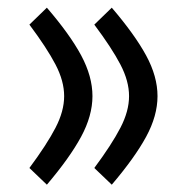

<svg xmlns="http://www.w3.org/2000/svg" viewBox="-20 -476 488 510"><path d="M230.5 -29.8Q276.9 -92.3 299.8 -136.5Q322.8 -180.7 322.8 -220.7Q322.8 -260.7 299.8 -304.7Q276.9 -348.6 230.5 -410.6L276.9 -455.6Q337.9 -384.3 368.2 -328.6Q398.4 -272.9 398.4 -220.7Q398.4 -168.5 368.2 -112.8Q337.9 -57.1 276.9 14.6ZM58.1 -29.8Q104.5 -92.3 127.4 -136.5Q150.4 -180.7 150.4 -220.7Q150.4 -260.7 127.4 -304.7Q104.5 -348.6 58.1 -410.6L104.5 -455.6Q165.5 -384.8 195.6 -328.9Q225.6 -272.9 225.6 -220.7Q225.6 -168.5 195.3 -112.5Q165 -56.6 104.5 14.6Z"/></svg>

Font: Vazirmatn UI
Style: Regular
Weight: 400
Designer: Saber Rastikerdar
Foundry: Saber Rastikerdar
Version: Version 33.003